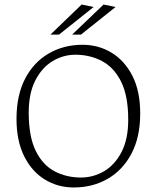

<svg xmlns="http://www.w3.org/2000/svg" viewBox="-20 -819 694 849"><path d="M306 10Q236 10 178.5 -25Q121 -60 87 -128Q53 -196 53 -293Q53 -398 91 -471Q129 -544 195.5 -582.5Q262 -621 345 -621Q416 -621 474 -585.5Q532 -550 566 -482.5Q600 -415 600 -317Q600 -213 561.5 -140Q523 -67 456.5 -28.5Q390 10 306 10ZM338 -34Q392 -34 439.5 -61.5Q487 -89 517 -146Q547 -203 547 -289Q547 -395 515.5 -458Q484 -521 431 -549Q378 -577 313 -577Q260 -577 213 -549Q166 -521 136.5 -464Q107 -407 107 -321Q107 -215 138 -152Q169 -89 221.5 -61.5Q274 -34 338 -34ZM203 -666 341 -799 394 -788 241 -666ZM299 -666 438 -799 491 -788 338 -666Z"/></svg>

Font: Ancizar Sans Thin
Style: Regular
Weight: 100
Designer: Cesar Puertas, Viviana Monsalve, Julian Moncada, Julian Prieto, Jose Castro, Mariel Hernandez, Felipe Aragon, Sara Alarc
Version: Version 8.100